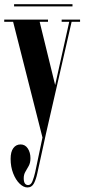

<svg xmlns="http://www.w3.org/2000/svg" viewBox="-26 -614 390 886"><path d="M100.5 251Q82.5 251 64.5 233.5Q46.5 216 34.8 186Q23 156 23 119Q23 86.5 35.5 69.5Q48 52.5 69 52.5Q90 52.5 102.2 71Q114.5 89.5 114.5 116Q114.5 137 106.8 151.2Q99 165.5 91.2 178.5Q83.5 191.5 83.5 208.5Q83.5 240 104 240Q117 240 124.2 221.2Q131.5 202.5 136.5 180L170 20.5L34.5 -513.5H-6.5V-523.5H195.5V-513.5H157L228.5 -221.5L293.5 -513.5H258.5V-523.5H343.5V-513.5H304.5L186 3.5L146 186.5Q140.5 212.5 130.8 231.8Q121 251 100.5 251ZM39 -584.5V-594.5H308.5V-584.5Z"/></svg>

Font: Imbue 100pt
Style: Bold
Weight: 700
Designer: Tyler Finck
Foundry: Etcetera Type Company
Version: Version 1.102; ttfautohint (v1.8.3)